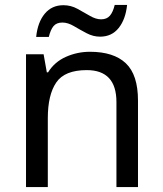

<svg xmlns="http://www.w3.org/2000/svg" viewBox="-20 -755 658 775"><path d="M343 -546Q439 -546 488 -499.5Q537 -453 537 -349V0H450V-343Q450 -472 330 -472Q241 -472 207 -422Q173 -372 173 -278V0H85V-536H156L169 -463H174Q200 -505 246 -525.5Q292 -546 343 -546ZM126 -606Q132 -665 160.5 -699.5Q189 -734 236 -734Q266 -734 292.5 -719.5Q319 -705 343 -691Q367 -677 388 -677Q411 -677 423.5 -691.5Q436 -706 443 -735H493Q487 -677 459 -642Q431 -607 384 -607Q356 -607 329.5 -621Q303 -635 278.5 -649.5Q254 -664 232 -664Q208 -664 196 -649.5Q184 -635 177 -606Z"/></svg>

Font: Noto Sans Buhid
Style: Regular
Weight: 400
Designer: Monotype Design Team
Foundry: Monotype Imaging Inc.
Version: Version 2.001